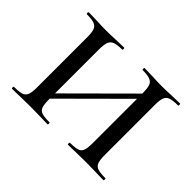

<svg xmlns="http://www.w3.org/2000/svg" viewBox="-102 -649 829 829"><g transform="rotate(45 312.5 -234.0)"><path d="M592 0Q562 0 545 -1L483 -2L420 -1Q404 0 375 0Q373 0 373 -6Q373 -12 375 -12Q407 -12 421.5 -17Q436 -22 441 -36.5Q446 -51 446 -81V-351L179 -85V-81Q179 -51 184 -36.5Q189 -22 203.5 -17Q218 -12 250 -12Q253 -12 253 -6Q253 0 250 0Q221 0 205 -1L142 -2L79 -1Q63 0 34 0Q31 0 31 -6Q31 -12 34 -12Q66 -12 80.5 -17Q95 -22 100.5 -36.5Q106 -51 106 -81V-387Q106 -417 100.5 -431Q95 -445 80.5 -450.5Q66 -456 35 -456Q32 -456 32 -462Q32 -468 35 -468L80 -467Q118 -465 142 -465Q167 -465 207 -467L250 -468Q253 -468 253 -462Q253 -456 250 -456Q219 -456 204.5 -450Q190 -444 184.5 -429.5Q179 -415 179 -385V-117L446 -383V-385Q446 -415 441 -429.5Q436 -444 421 -450Q406 -456 375 -456Q373 -456 373 -462Q373 -468 375 -468L420 -467Q458 -465 483 -465Q507 -465 545 -467L592 -468Q594 -468 594 -462Q594 -456 592 -456Q560 -456 545 -450.5Q530 -445 524.5 -431Q519 -417 519 -387V-81Q519 -51 524.5 -36.5Q530 -22 545 -17Q560 -12 592 -12Q594 -12 594 -6Q594 0 592 0Z"/></g></svg>

Font: Cormorant SC Medium
Style: Regular
Weight: 500
Designer: Christian Thalmann (Catharsis Fonts)
Version: Version 3.000